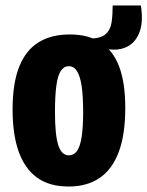

<svg xmlns="http://www.w3.org/2000/svg" viewBox="-20 -668 539 702"><path d="M386 -487 305 -493 307 -527Q348 -527 366 -543Q384 -559 388 -586.5Q392 -614 392 -648H495Q504 -591 491.5 -554.5Q479 -518 451.5 -501Q424 -484 386 -487ZM231 14Q160 14 115 -19Q70 -52 48 -114.5Q26 -177 26 -267Q26 -363 50 -423.5Q74 -484 120.5 -513Q167 -542 235 -542Q303 -542 348 -513Q393 -484 415.5 -425Q438 -366 438 -274Q438 -174 413.5 -110.5Q389 -47 343 -16.5Q297 14 231 14ZM232 -100Q250 -100 261.5 -116Q273 -132 278.5 -167.5Q284 -203 284 -258Q284 -316 278.5 -353Q273 -390 261.5 -408Q250 -426 231 -426Q214 -426 202.5 -409Q191 -392 186 -354.5Q181 -317 181 -258Q181 -175 193 -137.5Q205 -100 232 -100Z"/></svg>

Font: Bricolage Grotesque 24pt Condensed ExtraBold
Style: Regular
Weight: 800
Width: 3
Designer: Mathieu Triay
Foundry: Atelier Triay
Version: Version 1.001;gftools[0.9.33.dev8+g029e19f]